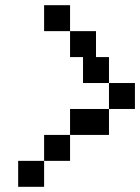

<svg xmlns="http://www.w3.org/2000/svg" viewBox="-20 -720 540 740"><path d="M350 -600H250V-500H300V-400H400V-500H350ZM50 0H150V-100H50ZM150 -100H250V-200H150ZM150 -600H250V-700H150ZM250 -200H400V-300H250ZM400 -300H500V-400H400Z"/></svg>

Font: LS-VG5000 Shifted
Style: Regular
Weight: 400
Designer: Justin Bihan, 2021
Foundry: Justin Bihan, 2021
Version: Version 1.000;Glyphs 3.1.2 (3151)